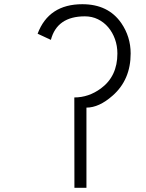

<svg xmlns="http://www.w3.org/2000/svg" viewBox="-20 -853 695 912"><path d="M600.6 -599.1Q600.6 -474.1 515.1 -398.9Q450.7 -341.8 390.6 -341.8V39.1H333.5L333 -390.1Q401.4 -390.1 459.5 -433.1Q537.6 -490.7 537.6 -598.6Q537.6 -635.3 526.1 -667.2Q514.6 -699.2 494.1 -723.4Q473.6 -747.6 445.3 -761.5Q417 -775.4 383.3 -775.4Q251 -775.4 221.7 -663.6L158.7 -692.9Q211.4 -833 371.1 -833Q494.1 -833 556.2 -743.2Q600.6 -678.2 600.6 -599.1Z"/></svg>

Font: SakalBharati
Style: Regular
Weight: 400
Designer: CDAC GIST
Foundry: CDAC
Version: 13.02